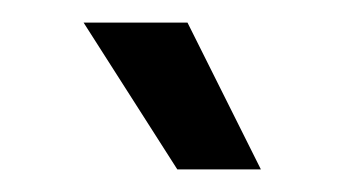

<svg xmlns="http://www.w3.org/2000/svg" viewBox="-20 -720 305 170"><path d="M146 -700H54L137 -570H211Z"/></svg>

Font: Space Text
Style: Regular
Weight: 400
Designer: Florian Karsten (Space Text), Colophon Foundry (Space Mono)
Foundry: Florian Karsten
Version: Version 1.003;PS 001.003;hotconv 1.0.88;makeotf.lib2.5.64775